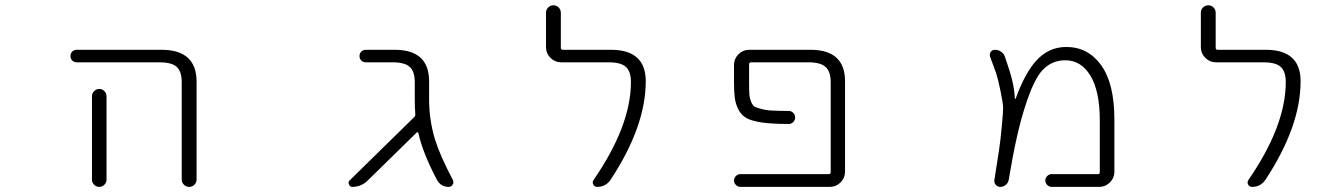

<svg xmlns="http://www.w3.org/2000/svg" viewBox="-20 -735 5040 733"><path d="M273.4 -497.1Q262.7 -497.1 255.9 -503.9Q249 -510.7 249 -521Q249 -531.2 255.9 -538.1Q262.7 -544.9 273.4 -544.9H596.7Q729.5 -544.9 730.5 -424.8V-49.8Q730.5 -38.1 722.2 -29.8Q713.9 -21.5 702.1 -21.5Q690.4 -21.5 682.1 -29.8Q673.8 -38.1 673.8 -49.8V-420.9Q673.8 -461.9 654.8 -479.5Q635.7 -497.1 588.9 -497.1ZM386.7 -367.2V-72.3V-48.8Q386.7 -38.1 378.4 -29.8Q370.1 -21.5 358.9 -21.5Q347.7 -21.5 339.4 -29.8Q331.1 -38.1 331.1 -48.8V-72.3V-367.2Q331.1 -378.9 339.4 -387.2Q347.7 -395.5 358.9 -395.5Q370.1 -395.5 378.4 -387.2Q386.7 -378.9 386.7 -367.2Z M1618.2 -355.5Q1618.2 -277.3 1640.6 -203.1Q1661.1 -137.7 1709 -47.9Q1710.9 -43 1710.9 -39.1Q1710.9 -34.2 1708 -30.3Q1703.1 -21.5 1693.4 -21.5Q1663.1 -21.5 1648.4 -47.9Q1593.8 -151.4 1577.1 -227.5Q1577.1 -229.5 1574.7 -230Q1572.3 -230.5 1571.3 -229.5L1383.8 -45.9Q1359.4 -21.5 1324.2 -21.5Q1316.4 -21.5 1312.5 -30.3Q1310.5 -34.2 1310.5 -37.1Q1310.5 -42 1314.5 -45.9L1561.5 -288.1Q1566.4 -293 1565.4 -300.8Q1563.5 -325.2 1563.5 -352.5V-420.9Q1563.5 -461.9 1544.4 -479.5Q1525.4 -497.1 1478.5 -497.1H1377Q1366.2 -497.1 1359.4 -503.9Q1352.5 -510.7 1352.5 -521Q1352.5 -531.2 1359.4 -538.1Q1366.2 -544.9 1377 -544.9H1486.3Q1618.2 -544.9 1618.2 -424.8Z M2312.5 -544.9Q2445.3 -544.9 2445.3 -424.8Q2445.3 -252 2310.5 -47.9Q2292 -21.5 2259.8 -21.5Q2250 -21.5 2245.1 -30.3Q2240.2 -39.1 2246.1 -47.9Q2388.7 -254.9 2388.7 -421.9Q2388.7 -461.9 2369.6 -479.5Q2350.6 -497.1 2303.7 -497.1H2122.1Q2098.6 -497.1 2081.5 -514.2Q2064.5 -531.2 2064.5 -554.7V-686.5Q2064.5 -698.2 2072.8 -706.5Q2081.1 -714.8 2092.8 -714.8Q2104.5 -714.8 2112.8 -706.5Q2121.1 -698.2 2121.1 -686.5V-552.7Q2121.1 -544.9 2128.9 -544.9Z M3074.2 -544.9Q3206.1 -544.9 3206.1 -424.8V-79.1Q3206.1 -55.7 3189 -38.6Q3171.9 -21.5 3148.4 -21.5H2806.6Q2796.9 -21.5 2789.6 -28.8Q2782.2 -36.1 2782.2 -45.9Q2782.2 -55.7 2789.6 -63Q2796.9 -70.3 2806.6 -70.3H3144.5Q3151.4 -70.3 3151.4 -78.1V-420.9Q3151.4 -461.9 3131.8 -479.5Q3112.3 -497.1 3066.4 -497.1H2847.7Q2839.8 -497.1 2839.8 -490.2V-420.9Q2839.8 -389.6 2840.8 -375Q2841.8 -360.4 2847.7 -346.2Q2853.5 -332 2861.3 -327.6Q2869.1 -323.2 2891.1 -317.9Q2913.1 -312.5 2939.5 -312.5Q2958 -311.5 2991.2 -311.5Q3001 -311.5 3008.3 -304.2Q3015.6 -296.9 3015.6 -286.6Q3015.6 -276.4 3008.3 -269Q3001 -261.7 2991.2 -261.7Q2951.2 -261.7 2925.8 -263.7Q2891.6 -265.6 2864.3 -272Q2836.9 -278.3 2822.3 -289.1Q2807.6 -299.8 2797.9 -319.3Q2788.1 -338.9 2785.2 -361.8Q2782.2 -384.8 2782.2 -420.9V-487.3Q2782.2 -510.7 2799.3 -527.8Q2816.4 -544.9 2839.8 -544.9Z M3995.1 -21.5Q3985.4 -21.5 3978 -28.8Q3970.7 -36.1 3970.7 -45.9Q3970.7 -55.7 3978 -63Q3985.4 -70.3 3995.1 -70.3H4171.9Q4178.7 -70.3 4178.7 -78.1V-275.4Q4178.7 -386.7 4143.1 -445.8Q4107.4 -504.9 4046.9 -504.9Q3996.1 -504.9 3960.9 -468.3Q3925.8 -431.6 3892.6 -325.2Q3860.4 -226.6 3831.1 -48.8Q3829.1 -37.1 3819.8 -29.3Q3810.5 -21.5 3798.8 -21.5Q3788.1 -21.5 3781.2 -29.8Q3774.4 -38.1 3776.4 -48.8Q3789.1 -127.9 3793.9 -161.1Q3799.8 -199.2 3804.7 -254.9Q3809.6 -305.7 3809.6 -323.2Q3809.6 -339.8 3799.8 -386.7Q3791 -430.7 3783.2 -455.1Q3776.4 -473.6 3759.8 -518.6Q3758.8 -522.5 3758.8 -525.4Q3758.8 -531.2 3761.7 -536.1Q3767.6 -544.9 3778.3 -544.9Q3791 -544.9 3801.8 -537.6Q3812.5 -530.3 3816.4 -518.6Q3835.9 -462.9 3844.7 -426.8Q3852.5 -394.5 3854.5 -358.4Q3854.5 -357.4 3855.5 -357.4Q3856.4 -357.4 3857.4 -358.4Q3892.6 -455.1 3935.5 -502.9Q3983.4 -555.7 4050.8 -555.7Q4133.8 -555.7 4184.1 -485.8Q4234.4 -416 4234.4 -278.3V-79.1Q4234.4 -55.7 4217.3 -38.6Q4200.2 -21.5 4176.8 -21.5Z M4812.5 -544.9Q4945.3 -544.9 4945.3 -424.8Q4945.3 -252 4810.5 -47.9Q4792 -21.5 4759.8 -21.5Q4750 -21.5 4745.1 -30.3Q4740.2 -39.1 4746.1 -47.9Q4888.7 -254.9 4888.7 -421.9Q4888.7 -461.9 4869.6 -479.5Q4850.6 -497.1 4803.7 -497.1H4622.1Q4598.6 -497.1 4581.5 -514.2Q4564.5 -531.2 4564.5 -554.7V-686.5Q4564.5 -698.2 4572.8 -706.5Q4581.1 -714.8 4592.8 -714.8Q4604.5 -714.8 4612.8 -706.5Q4621.1 -698.2 4621.1 -686.5V-552.7Q4621.1 -544.9 4628.9 -544.9Z"/></svg>

Font: Rounded-X Mgen+ 1m light
Style: Regular
Weight: 200
Designer: [Source Han Sans]
Ryoko NISHIZUKA  (kana & ideographs); Paul D. Hunt (Latin, Greek & Cyrillic); Wenlong ZHANG  (bopomofo
Version: Version 1.059.20150602